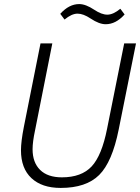

<svg xmlns="http://www.w3.org/2000/svg" viewBox="-20 -911 690 943"><path d="M499 -792Q467 -792 425 -820Q389 -844 361 -844Q332 -844 297 -815L276 -843Q319 -891 369 -891Q401 -891 443 -863Q479 -839 507 -839Q536 -839 571 -868L592 -840Q549 -792 499 -792ZM179 -698H237L152 -270Q140 -214 140 -178Q140 -113 177 -76.5Q214 -40 284 -40Q380 -40 430 -93.5Q480 -147 506 -279L590 -698H648L563 -275Q531 -115 467 -51.5Q403 12 278 12Q186 12 134.5 -36Q83 -84 83 -173Q83 -215 97 -287Z"/></svg>

Font: IBM Plex Sans Light
Style: Italic
Weight: 300
Italic angle: -11.31°
Designer: Mike Abbink, Paul van der Laan, Pieter van Rosmalen
Foundry: Bold Monday
Version: Version 3.0